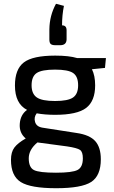

<svg xmlns="http://www.w3.org/2000/svg" viewBox="-20 -795 601 1015"><path d="M298 -556H273Q255 -556 248 -562.5Q241 -569 241 -586V-640Q242 -713 276 -775L318 -764Q308 -715 308 -661Q332 -661 332 -635V-586Q331 -556 298 -556ZM535 -436 466 -429Q483 -395 483 -344Q483 -261 435.5 -224.5Q388 -188 271 -188Q217 -188 174 -196Q158 -175 165.5 -150Q173 -125 205 -120L385 -92Q454 -82 483.5 -49Q513 -16 513 47Q513 134 462 167Q411 200 277 200Q142 200 90 167.5Q38 135 38 50Q38 9 56 -15Q74 -39 116 -63Q81 -92 84.5 -140.5Q88 -189 123 -214Q59 -247 59 -343Q59 -429 106 -465Q153 -501 272 -501Q345 -501 388 -488H540ZM271 -261Q339 -261 366 -279.5Q393 -298 393 -344Q393 -391 366.5 -409Q340 -427 271 -427Q201 -427 174 -409Q147 -391 147 -344Q147 -299 174.5 -280Q202 -261 271 -261ZM335 -21 178 -42Q132 -4 132 42Q132 90 159.5 104Q187 118 276 118Q362 118 390 103.5Q418 89 418 42Q418 8 403 -2.5Q388 -13 335 -21Z"/></svg>

Font: Exo 2.0 Medium
Style: Regular
Weight: 500
Designer: Natanael Gama
Version: Version 1.001;PS 001.001;hotconv 1.0.70;makeotf.lib2.5.58329